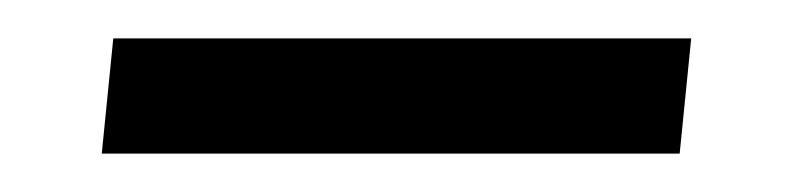

<svg xmlns="http://www.w3.org/2000/svg" viewBox="-20 -270 413 100"><path d="M33 -190 39 -250H340L334 -190Z"/></svg>

Font: EauTestInfant
Style: Italic
Weight: 400
Italic angle: -12°
Designer: Christian Thalmann (Catharsis Fonts)
Version: Version 0.001;PS 000.001;hotconv 1.0.88;makeotf.lib2.5.64775